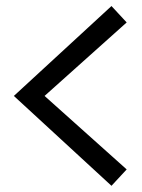

<svg xmlns="http://www.w3.org/2000/svg" viewBox="-20 -638 464 629"><path d="M25.4 -323.7 345.2 -618.2 395 -564.5 126 -323.7 395 -83 345.2 -29.3Z"/></svg>

Font: Dhyana
Style: Regular
Weight: 400
Foundry: Vernon Adams
Version: Version 1.002; ttfautohint (v0.8.51-6076)